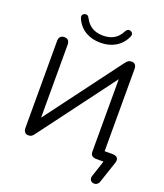

<svg xmlns="http://www.w3.org/2000/svg" viewBox="-186 -1033 1130 1319"><g transform="rotate(20 378.5 -373.0)"><path d="M696 138 749 -20C760 -52 744 -70 711 -70H653V-672C653 -697 640 -712 619 -712C599 -712 589 -705 575 -687L164 -137V-671C164 -697 151 -712 126 -712C101 -712 87 -697 87 -671V-36C87 -8 100 7 122 7C143 7 151 0 165 -19L575 -568V-39C575 -12 590 0 617 0H670L631 118C614 167 681 182 696 138ZM370 -760C449 -760 517 -795 551 -869C560 -889 553 -902 538 -908C523 -913 512 -908 502 -890C477 -840 435 -812 370 -812C305 -812 263 -840 237 -890C228 -908 217 -913 201 -908C187 -902 180 -889 189 -869C222 -795 290 -760 370 -760Z"/></g></svg>

Font: SN Pro Book
Style: Regular
Weight: 350
Designer: Tobias Whetton
Foundry: Supernotes
Version: Version 1.003;Glyphs 3.3 (3324)